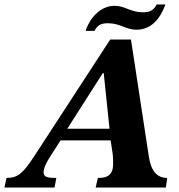

<svg xmlns="http://www.w3.org/2000/svg" viewBox="-74 -839 803 859"><path d="M170 0 178 -43C136 -43 121 -47 121 -69C121 -90 138 -118 150 -138L197 -211H421L430 -151C432 -138 432 -118 432 -104C432 -45 390 -43 364 -43L354 0H668L674 -43C628 -43 602 -74 592 -138L512 -662H419L79 -140C28 -62 5 -43 -45 -43L-54 0ZM349 -701C362 -729 382 -735 409 -735C466 -735 487 -706 537 -706C600 -706 642 -752 666 -819H627C612 -788 588 -784 565 -784C510 -784 485 -813 439 -813C380 -813 331 -766 309 -701ZM227 -263 386 -512H390L416 -263Z"/></svg>

Font: STIX Two Text
Style: Bold Italic
Weight: 700
Italic angle: -12°
Designer: Ross Mills, John Hudson & Paul Hanslow, Tiro Typeworks Ltd; with prior portions MicroPress Inc. and Coen Hoffman, Elsevi
Foundry: Tiro Typeworks Ltd
Version: Version 2.13 b171